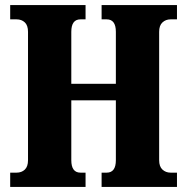

<svg xmlns="http://www.w3.org/2000/svg" viewBox="-20 -734 735 754"><path d="M20 0V-56H45Q65 -56 77.5 -68Q90 -80 90 -105V-609Q90 -634 77.5 -646Q65 -658 45 -658H20V-714H316V-658H296Q260 -658 260 -609V-405H435V-609Q435 -658 399 -658H379V-714H675V-658H650Q631 -658 618 -646Q605 -634 605 -609V-105Q605 -80 618 -68Q631 -56 650 -56H675V0H379V-56H399Q435 -56 435 -105V-340H260V-105Q260 -56 296 -56H316V0Z"/></svg>

Font: Noto Serif ExtraCondensed Black
Style: Regular
Weight: 900
Width: 2
Designer: Monotype Design Team
Foundry: Monotype Imaging Inc.
Version: Version 2.015; ttfautohint (v1.8.4.7-5d5b)